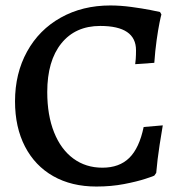

<svg xmlns="http://www.w3.org/2000/svg" viewBox="-20 -671 661 703"><path d="M35 -300Q35 -402 79 -482Q123 -562 202.5 -606.5Q282 -651 384 -651Q421 -651 461.5 -645.5Q502 -640 530 -634.5Q558 -629 566 -627L571 -618Q569 -612 564 -587.5Q559 -563 553.5 -524Q548 -485 545 -441L475 -436Q476 -441 477 -455Q478 -469 478 -487Q478 -576 347 -576Q256 -576 204.5 -512Q153 -448 153 -334Q153 -249 178 -186.5Q203 -124 248.5 -90.5Q294 -57 355 -57Q417 -57 453.5 -93Q490 -129 506 -206L576 -212Q573 -196 564.5 -141Q556 -86 552 -38L545 -28Q545 -27 513 -16.5Q481 -6 434 3Q387 12 333 12Q242 12 175 -26Q108 -64 71.5 -134.5Q35 -205 35 -300Z"/></svg>

Font: Alegreya Medium
Style: Regular
Weight: 500
Designer: Juan Pablo del Peral
Foundry: Huerta Tipografica
Version: Version 2.007; ttfautohint (v1.6)